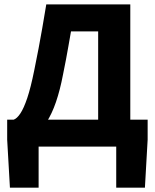

<svg xmlns="http://www.w3.org/2000/svg" viewBox="-20 -672 710 880"><path d="M157 0V188H25.5L12.9 -31.8V-123.6H656.7V-31.8L644.2 188H512.7V0ZM429.9 -44.7V-528.2H305.4Q298.7 -488.7 293.3 -459Q287.8 -429.3 282.5 -399.5Q277.2 -369.7 268.7 -329.6Q255.2 -259 236.5 -204.4Q217.7 -149.7 193 -111.8Q168.3 -73.8 136.9 -53.5Q105.5 -33.2 65.6 -32.1L42.9 -123.6Q57.8 -128.8 73.3 -152Q88.9 -175.2 105 -222.8Q121 -270.5 136.9 -349.5Q148.8 -406.6 157.1 -451.6Q165.4 -496.6 173.7 -543.1Q182.1 -589.6 192.1 -651.8H577.2V-44.7Z"/></svg>

Font: Source Sans 3 VF
Style: Regular
Weight: 200
Designer: Paul D. Hunt
Foundry: Adobe
Version: Version 3.046;hotconv 1.0.118;makeotfexe 2.5.65603